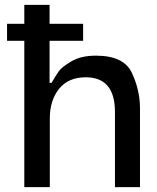

<svg xmlns="http://www.w3.org/2000/svg" viewBox="-20 -770 648 790"><path d="M9 -602V-672H80V-750H184V-672H322V-602H184V-429H192Q210 -460 222 -477Q234 -494 273.5 -517.5Q313 -541 375 -541Q490 -541 523 -469.5Q556 -398 556 -325V0H453V-309Q453 -452 333 -452Q261 -452 223 -404.5Q185 -357 185 -284V0H80V-602Z"/></svg>

Font: Lopes Sans Medium
Style: Regular
Weight: 500
Designer: Gabriel Lam, Diego Maldonado
Foundry: TypeRant, Foresti Design
Version: Version 4.000